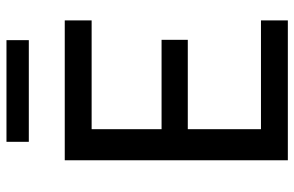

<svg xmlns="http://www.w3.org/2000/svg" viewBox="-178 -731 909 593"><g transform="rotate(-90 276.5 -434.5)"><path d="M78 0V-689H510V-606H174V-390H450V-309H174V-83H510V0ZM135 -800V-869H449V-800Z"/></g></svg>

Font: Cairo Play SemiBold
Style: Regular
Weight: 600
Designer: Mohamed Gaber, Accademia di Belle Arti di Urbino
Foundry: Kief Type Foundry, Accademia di Belle Arti di Urbino
Version: Version 3.130;gftools[0.9.24]